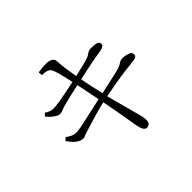

<svg xmlns="http://www.w3.org/2000/svg" viewBox="-170 -1042 1339 1339"><g transform="rotate(-45 500.0 -372.0)"><path d="M453.1 -558.1Q425.3 -689.9 410.2 -714.8Q394.5 -743.2 335.9 -742.2L334 -772Q374.5 -778.8 409.2 -778.8Q477.1 -778.8 479 -735.8Q481.4 -676.3 501 -568.8Q585 -586.4 646 -606Q656.2 -609.9 672.9 -621.6Q690.4 -633.8 706.1 -633.8Q739.3 -633.8 758.3 -629.9Q784.2 -623.5 784.2 -604Q784.2 -581.1 742.2 -573.7Q644 -559.1 508.8 -527.8Q524.9 -446.3 545.9 -354Q594.7 -364.3 720.2 -393.1Q759.3 -402.8 776.9 -415Q797.4 -429.2 813 -429.2Q839.8 -429.2 870.1 -419.4Q894 -411.6 894 -387.2Q894 -364.3 840.8 -359.9Q733.4 -351.6 553.7 -315.9Q601.6 -134.8 620.1 -69.8Q630.9 -33.2 630.9 -6.8Q630.9 35.2 593.8 35.2Q564.5 35.2 552.7 -38.1Q537.1 -139.6 504.9 -306.2Q428.7 -288.6 269 -238.3Q252.4 -233.4 245.1 -229Q238.3 -225.1 230 -225.1Q177.7 -225.1 127 -301.8L147.9 -319.8Q188.5 -289.1 218.8 -289.1Q243.2 -289.1 277.8 -295.9Q377.9 -316.9 497.1 -344.2Q477.5 -445.8 461.9 -518.1Q363.8 -498 296.9 -479Q272.5 -471.7 265.1 -467.8Q249 -460.9 232.9 -460.9Q217.3 -460.9 191.4 -480Q168 -496.6 147 -522L165 -543Q196.8 -520 229 -520Q252 -520 293.9 -526.9Q369.6 -540 453.1 -558.1Z"/></g></svg>

Font: I.MingCP
Style: Regular
Weight: 400
Designer: I.Font Project
Version: Version 8.000; Sep 06, 2022